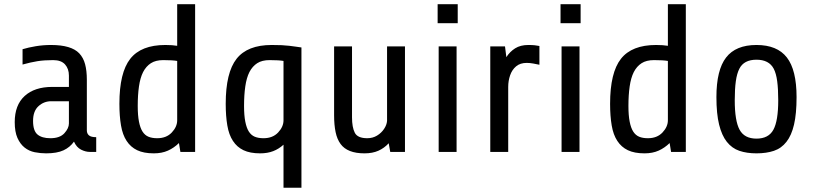

<svg xmlns="http://www.w3.org/2000/svg" viewBox="-20 -720 3860 910"><path d="M436 -69.8V0H405.8Q385.7 0 364.3 -10.7Q342.8 -21.5 330.6 -48.8Q312 -22 281 -7.6Q250 6.8 198.7 6.8Q171.9 6.8 144.8 1.5Q117.7 -3.9 96.7 -20.5Q75.7 -37.1 62.7 -66.2Q49.8 -95.2 49.8 -141.1Q49.8 -222.2 96.9 -265.1Q144 -308.1 228 -308.1H306.6V-361.8Q306.6 -394 288.3 -414.6Q270 -435.1 231.9 -435.1Q189 -435.1 157 -429.9Q125 -424.8 86.9 -414.1V-486.8Q114.7 -495.1 149.7 -501Q184.6 -506.8 221.7 -506.8Q317.9 -506.8 355.5 -467.3Q375 -446.8 383.3 -415.8Q391.6 -384.8 391.6 -341.8V-102.1Q391.6 -86.9 401.6 -78.4Q411.6 -69.8 436 -69.8ZM218.8 -64.9Q263.7 -64.9 285.2 -88.6Q306.6 -112.3 306.6 -134.8V-240.2H222.7Q188 -240.2 162.4 -216.8Q136.7 -193.4 136.7 -147Q136.7 -100.1 157.7 -82.5Q178.7 -64.9 218.8 -64.9Z M904.8 -700.2V0H835L828.1 -42Q804.7 -19 775.9 -6.1Q747.1 6.8 709 6.8Q661.1 6.8 630.1 -8.1Q599.1 -22.9 580.1 -52.2Q561 -81.1 553.5 -125.5Q545.9 -169.9 545.9 -228Q545.9 -376 597.4 -441.4Q648.9 -506.8 763.7 -506.8Q797.4 -506.8 819.8 -502.9V-700.2ZM725.1 -64.9Q768.6 -64.9 794.2 -92Q819.8 -119.1 819.8 -149.9V-431.2Q809.1 -433.1 793 -434.1Q776.9 -435.1 753.9 -435.1Q717.8 -435.1 695.1 -420.4Q672.4 -405.8 658.2 -378.4Q644.5 -351.1 638.7 -310.5Q632.8 -270 632.8 -217.8Q632.8 -172.9 638.7 -143.3Q644.5 -113.8 655.3 -96.7Q666.5 -79.1 683.6 -72Q700.7 -64.9 725.1 -64.9Z M1408.7 -495.1V169.9H1323.7V-34.2Q1301.8 -14.2 1274.9 -3.7Q1248 6.8 1212.9 6.8Q1165 6.8 1134 -8.1Q1103 -22.9 1084 -52.2Q1064.9 -81.1 1057.4 -125.5Q1049.8 -169.9 1049.8 -228Q1049.8 -376 1101.3 -441.4Q1152.8 -506.8 1267.6 -506.8Q1294.9 -506.8 1314.9 -505.9Q1335 -504.9 1351.6 -502.9Q1364.3 -501.5 1381.1 -499Q1397.9 -496.6 1408.7 -495.1ZM1229 -64.9Q1272.5 -64.9 1298.1 -92Q1323.7 -119.1 1323.7 -149.9V-431.2Q1313 -433.1 1296.9 -434.1Q1280.8 -435.1 1257.8 -435.1Q1221.7 -435.1 1199 -420.4Q1176.3 -405.8 1162.1 -378.4Q1148.4 -351.1 1142.6 -310.5Q1136.7 -270 1136.7 -217.8Q1136.7 -172.9 1142.6 -143.3Q1148.4 -113.8 1159.2 -96.7Q1170.4 -79.1 1187.5 -72Q1204.6 -64.9 1229 -64.9Z M1899.4 -500V0H1829.6L1822.3 -41Q1801.3 -18.1 1773.4 -5.6Q1745.6 6.8 1707.5 6.8Q1626.5 6.8 1594.2 -37.6Q1577.6 -60.1 1570.6 -94Q1563.5 -127.9 1563.5 -173.8V-500H1648.4V-164.1Q1648.4 -116.7 1661.6 -90.8Q1674.8 -64.9 1720.7 -64.9Q1746.6 -64.9 1767.1 -77.4Q1787.6 -89.8 1800.3 -108.9Q1813 -127.9 1814.5 -147V-500Z M2149.4 -700.2V-609.9H2054.2V-700.2ZM2144 -500V0H2059.1V-500Z M2388.7 -308.1V0H2303.7V-500H2373.5L2379.9 -449.2Q2396.5 -475.1 2421.6 -491Q2446.8 -506.8 2483.9 -506.8Q2502 -506.8 2514.9 -505.4Q2527.8 -503.9 2536.6 -502V-413.1Q2523.9 -416 2507.3 -418.9Q2490.7 -421.9 2476.6 -421.9Q2445.3 -421.9 2426 -405.5Q2406.7 -389.2 2397.7 -363Q2388.7 -336.9 2388.7 -308.1Z M2731.9 -700.2V-609.9H2636.7V-700.2ZM2726.6 -500V0H2641.6V-500Z M3230.5 -700.2V0H3160.6L3153.8 -42Q3130.4 -19 3101.6 -6.1Q3072.8 6.8 3034.7 6.8Q2986.8 6.8 2955.8 -8.1Q2924.8 -22.9 2905.8 -52.2Q2886.7 -81.1 2879.2 -125.5Q2871.6 -169.9 2871.6 -228Q2871.6 -376 2923.1 -441.4Q2974.6 -506.8 3089.4 -506.8Q3123 -506.8 3145.5 -502.9V-700.2ZM3050.8 -64.9Q3094.2 -64.9 3119.9 -92Q3145.5 -119.1 3145.5 -149.9V-431.2Q3134.8 -433.1 3118.7 -434.1Q3102.5 -435.1 3079.6 -435.1Q3043.5 -435.1 3020.8 -420.4Q2998 -405.8 2983.9 -378.4Q2970.2 -351.1 2964.4 -310.5Q2958.5 -270 2958.5 -217.8Q2958.5 -172.9 2964.4 -143.3Q2970.2 -113.8 2981 -96.7Q2992.2 -79.1 3009.3 -72Q3026.4 -64.9 3050.8 -64.9Z M3755.4 -259.8Q3755.4 -181.2 3743.4 -129.6Q3731.4 -78.1 3707.5 -47.9Q3683.6 -17.1 3647.9 -5.1Q3612.3 6.8 3565.4 6.8Q3519.5 6.8 3484.4 -5.1Q3449.2 -17.1 3424.8 -47.9Q3400.9 -78.1 3388.2 -129.6Q3375.5 -181.2 3375.5 -259.8Q3375.5 -388.2 3421.4 -447.5Q3467.3 -506.8 3565.4 -506.8Q3663.6 -506.8 3709.5 -447.5Q3755.4 -388.2 3755.4 -259.8ZM3668.5 -245.1Q3668.5 -297.9 3663.6 -335Q3658.7 -372.1 3647 -394.5Q3624.5 -437 3565.4 -437Q3505.9 -437 3484.4 -394.5Q3472.7 -372.1 3467.5 -335Q3462.4 -297.9 3462.4 -245.1Q3462.4 -147 3485.4 -105Q3508.3 -63 3565.4 -63Q3622.6 -63 3645.5 -105Q3668.5 -147 3668.5 -245.1Z"/></svg>

Font: Moulpali
Style: Regular
Weight: 400
Designer: Danh Hong
Version: Version 8.002; ttfautohint (v1.8.3)